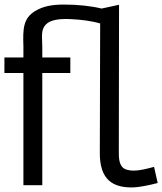

<svg xmlns="http://www.w3.org/2000/svg" viewBox="-21 -819 718 849"><path d="M166 0V-496.1H290V-564.9H166V-609.4C166 -655.3 158.2 -684.6 180.7 -709.5C201.2 -732.4 244.6 -736.8 292 -734.4C337.4 -732.4 385.7 -726.1 421.9 -715.3L420.4 -147C418.5 -20.5 481 11.2 567.4 9.8C594.2 8.8 635.3 1 676.3 -9.8L660.2 -81.1C627.4 -72.3 595.7 -64.5 570.8 -64.5C551.8 -64.5 532.7 -67.9 521 -79.1C507.8 -92.8 503.4 -116.2 504.4 -152.3L505.4 -797.9L428.2 -781.2C381.8 -792.5 324.2 -798.8 263.2 -798.8C217.8 -798.8 173.8 -794.4 133.3 -769.5C82.5 -737.8 79.6 -693.4 82.5 -615.7V-564.9H-1.5V-496.1H82.5V0Z"/></svg>

Font: Duru Sans
Style: Regular
Weight: 400
Designer: Onur Yazıcıgil
Foundry: Onur Yazıcıgil
Version: Version 1.002